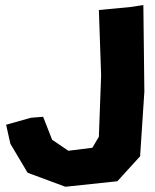

<svg xmlns="http://www.w3.org/2000/svg" viewBox="-20 -710 604 750"><path d="M366.2 -670.9 375 -416 366.2 -175.8 340.8 -132.8 247.1 -121.1 183.6 -164.1 148.4 -253.9 100.6 -250 3.9 -222.7 20.5 -148.4 87.9 -35.2 235.4 19.5 438.5 -2 527.3 -99.6 543.9 -351.6 540 -690.4 489.3 -682.6Z"/></svg>

Font: MaokenAssortedSans-TC
Style: Regular
Weight: 500
Version: Version 0.83